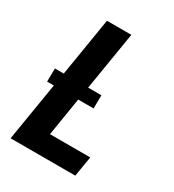

<svg xmlns="http://www.w3.org/2000/svg" viewBox="-178 -838 855 941"><g transform="rotate(30 250.0 -367.5)"><path d="M28 0 82 -330H44L45 -405H95L149 -735H287L233 -405H308L307 -330H220L185 -114H413L394 0Z"/></g></svg>

Font: Iosevka Curly Heavy
Style: Italic
Weight: 900
Italic angle: -9°
Monospace: yes
Designer: Belleve Invis
Foundry: Belleve Invis
Version: Version 22.1.2; ttfautohint (v1.8.4)